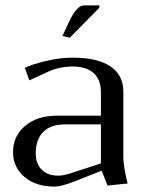

<svg xmlns="http://www.w3.org/2000/svg" viewBox="-20 -691 544 719"><path d="M352.1 -662.1 241.2 -549.8 213.9 -556.2 238.8 -609.9Q267.6 -670.9 294.9 -670.9H352.1ZM252 -475.1Q344.7 -475.1 393.3 -442.6Q441.9 -410.2 441.9 -347.2V-104Q441.9 -81.5 448.2 -48.1Q454.6 -14.6 458 -3.9L382.8 3.9L360.8 -51.8L257.8 -11.2Q209 7.8 184.1 7.8Q114.7 7.8 71.8 -28.3Q28.8 -64.5 28.8 -121.1Q28.8 -181.6 74.2 -219.7Q119.6 -257.8 192.9 -257.8H357.9V-345.2Q357.9 -392.6 330.8 -417.2Q303.7 -441.9 252 -441.9Q199.7 -441.9 154.8 -419.9L89.8 -390.1L73.2 -437Q98.6 -449.7 151.1 -462.4Q203.6 -475.1 252 -475.1ZM357.9 -225.1H222.2Q169.9 -225.1 141.8 -196.8Q113.8 -168.5 113.8 -117.2Q113.8 -78.1 136 -55.7Q158.2 -33.2 199.2 -33.2Q214.8 -33.2 241.2 -41L357.9 -79.1Z"/></svg>

Font: Resagokr
Style: Regular
Weight: 500
Designer: gluk
Foundry: gluk
Version: Version 0.95